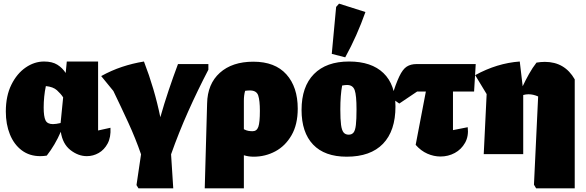

<svg xmlns="http://www.w3.org/2000/svg" viewBox="-20 -847 3218 1055"><path d="M237 8Q219 11 201 11Q142 11 99.5 -21Q57 -53 34.5 -108.5Q12 -164 12 -234Q12 -320 42.5 -381.5Q73 -443 121 -476Q169 -509 222 -509Q267 -509 295 -491.5Q323 -474 341 -446L347 -509H519V-130L587 -145Q590 -93 571.5 -58.5Q553 -24 522.5 -6.5Q492 11 457 11Q410 11 367 -22.5Q324 -56 314 -123Q283 -51 237 8ZM220 -256Q220 -207 230 -186Q240 -165 271 -165Q287 -165 313 -171L327 -312Q314 -332 293 -351Q272 -370 232 -374Q226 -346 223 -316Q220 -286 220 -256Z M932 188H741L730 170L755 1Q725 -86 685 -173Q645 -260 603 -347L536 -429Q592 -460 650.5 -479.5Q709 -499 771 -509Q800 -434 822.5 -357.5Q845 -281 861 -203Q882 -277 906.5 -350Q931 -423 958 -495H1125V-464Q1066 -351 1014 -234.5Q962 -118 920 1Z M1105 188 1118 -278Q1120 -386 1188 -447Q1256 -508 1372 -508Q1491 -508 1553.5 -438.5Q1616 -369 1616 -250Q1616 -163 1582 -104Q1548 -45 1493 -15.5Q1438 14 1374 14Q1345 14 1320 6V188ZM1320 -294V-137Q1333 -130 1344.5 -128Q1356 -126 1368 -126Q1391 -126 1399.5 -150Q1408 -174 1408 -238Q1408 -294 1399 -322Q1390 -350 1353 -350Q1342 -350 1327 -348Q1320 -324 1320 -294Z M1885 14Q1764 14 1700.5 -52.5Q1637 -119 1637 -243Q1637 -371 1705 -440Q1773 -509 1898 -509Q2021 -509 2087 -445.5Q2153 -382 2153 -262Q2153 -128 2084.5 -57Q2016 14 1885 14ZM1896 -107Q1913 -107 1922.5 -118.5Q1932 -130 1935.5 -160.5Q1939 -191 1939 -246Q1939 -323 1929 -351.5Q1919 -380 1887 -380Q1876 -380 1860 -377Q1850 -323 1850 -246Q1850 -191 1854 -161Q1858 -131 1868 -119Q1878 -107 1896 -107ZM1877 -532 1803 -551 1827 -809 1843 -827 1988 -781Q1965 -716 1937.5 -654Q1910 -592 1877 -532Z M2174 -278 2130 -309Q2155 -387 2174 -427Q2193 -467 2215 -481Q2237 -495 2269 -495H2594L2585 -344H2469V-132L2550 -148Q2556 -99 2535.5 -62.5Q2515 -26 2479 -6.5Q2443 13 2400 13Q2364 13 2328.5 -2.5Q2293 -18 2264 -51L2320 -344H2272Z M2638 0 2654 -330 2591 -434Q2711 -500 2836 -509L2852 -373Q2867 -405 2886.5 -440Q2906 -475 2928 -503Q2940 -505 2951.5 -506Q2963 -507 2974 -507Q3083 -507 3138 -411V188H2926L2914 168L2937 -317Q2910 -329 2884 -329Q2870 -329 2855 -325V0Z"/></svg>

Font: Piazzolla Black
Style: Regular
Weight: 900
Designer: Juan Pablo del Peral
Foundry: Huerta Tipografica
Version: Version 1.330